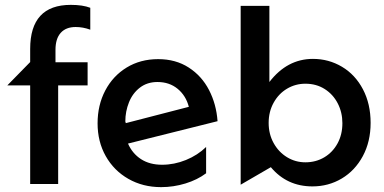

<svg xmlns="http://www.w3.org/2000/svg" viewBox="-20 -756 1576 789"><path d="M271 -736Q104 -736 104 -555V-501L10 -405H104V0H219V-405H340V-500H208V-551Q208 -597 229.5 -621Q251 -645 291 -645Q321 -645 351 -634V-724Q320 -736 271 -736Z M646 -79Q595 -79 559.5 -102Q524 -125 506 -166L874 -258Q869 -328 839 -386Q809 -444 755.5 -478.5Q702 -513 630 -513Q557 -513 500.5 -478.5Q444 -444 412.5 -384Q381 -324 381 -249Q381 -174 414.5 -114.5Q448 -55 507.5 -21Q567 13 642 13Q693 13 742 -2Q791 -17 827 -44V-152Q792 -118 744 -98.5Q696 -79 646 -79ZM627 -419Q676 -419 710 -391Q744 -363 756 -317L497 -250L495 -257Q495 -298 510 -335.5Q525 -373 555 -396Q585 -419 627 -419Z M1264 10Q1330 10 1384.5 -22.5Q1439 -55 1471 -114.5Q1503 -174 1503 -251Q1503 -329 1471.5 -389Q1440 -449 1385.5 -481.5Q1331 -514 1266 -514Q1160 -514 1087 -419V-732H969V3L1093 -69Q1159 10 1264 10ZM1387 -250Q1387 -203 1367 -166.5Q1347 -130 1312.5 -109.5Q1278 -89 1235 -89Q1194 -89 1159.5 -110Q1125 -131 1104.5 -168Q1084 -205 1084 -251Q1084 -297 1104.5 -334Q1125 -371 1159.5 -391.5Q1194 -412 1235 -412Q1280 -412 1314.5 -390Q1349 -368 1368 -331Q1387 -294 1387 -250Z"/></svg>

Font: Geom Medium
Style: Bold
Weight: 500
Version: Version 1.102